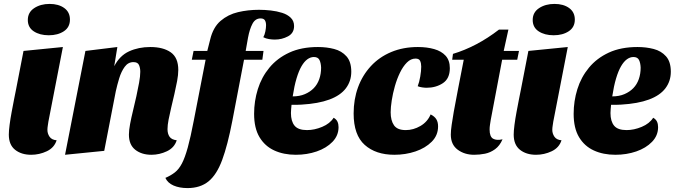

<svg xmlns="http://www.w3.org/2000/svg" viewBox="-20 -770 3444 980"><path d="M139 20Q89 20 57 -5.5Q25 -31 25 -83Q25 -102 29 -133Q33 -164 39.5 -198.5Q46 -233 52 -264Q58 -295 62 -314L100 -510L301 -530L227 -149Q226 -141 224 -129Q222 -117 222 -107Q222 -88 233 -72Q244 -56 269 -54Q257 -16 219 2Q181 20 139 20ZM229 -590Q183 -590 152.5 -610Q122 -630 122 -668Q122 -707 154.5 -728.5Q187 -750 233 -750Q279 -750 308 -729Q337 -708 337 -670Q337 -631 306 -610.5Q275 -590 229 -590Z M753 20Q703 20 670.5 -5.5Q638 -31 638 -83Q638 -105 644 -137Q650 -169 659 -205.5Q668 -242 676 -278.5Q684 -315 690 -348Q696 -381 696 -404Q696 -423 689.5 -438Q683 -453 661 -453Q634 -453 616.5 -429Q599 -405 588.5 -370.5Q578 -336 571 -304L512 0L312 20L416 -510L579 -530L563 -432Q591 -486 639 -508Q687 -530 747 -530Q813 -530 851.5 -503Q890 -476 890 -413Q890 -388 884 -356Q878 -324 870 -289.5Q862 -255 854 -221.5Q846 -188 840.5 -159.5Q835 -131 835 -111Q835 -87 845.5 -72Q856 -57 882 -54Q870 -16 832 2Q794 20 753 20Z M937 190Q896 190 866 177Q836 164 824 138Q852 126 872.5 110Q893 94 908.5 64.5Q924 35 938.5 -17.5Q953 -70 969 -154L1032 -478H1228L1166 -154Q1142 -29 1114 46.5Q1086 122 1044 156Q1002 190 937 190ZM959 -465 968 -510H1038L1053 -569Q1068 -631 1106 -663.5Q1144 -696 1195 -708Q1246 -720 1302 -720Q1331 -720 1362 -716.5Q1393 -713 1420 -704.5Q1447 -696 1464 -679.5Q1481 -663 1481 -637Q1481 -601 1450 -584.5Q1419 -568 1383 -568Q1369 -568 1353 -570.5Q1337 -573 1324 -580Q1331 -592 1334.5 -610Q1338 -628 1338 -641Q1338 -657 1332 -666.5Q1326 -676 1310 -676Q1283 -676 1268.5 -648.5Q1254 -621 1246 -578L1234 -510H1325L1319 -465Z M1490 20Q1428 20 1380 -2Q1332 -24 1304.5 -70Q1277 -116 1277 -189Q1277 -254 1296 -315Q1315 -376 1355 -424.5Q1395 -473 1456.5 -501.5Q1518 -530 1603 -530Q1647 -530 1685.5 -520Q1724 -510 1748.5 -482.5Q1773 -455 1773 -404Q1773 -356 1745.5 -319.5Q1718 -283 1661.5 -262Q1605 -241 1519 -236Q1507 -235 1494 -235Q1481 -235 1468 -235Q1467 -224 1466 -212.5Q1465 -201 1465 -193Q1465 -151 1483.5 -128.5Q1502 -106 1547 -106Q1585 -106 1624.5 -122.5Q1664 -139 1683 -169Q1697 -161 1702.5 -149Q1708 -137 1708 -121Q1708 -78 1677 -46Q1646 -14 1596.5 3Q1547 20 1490 20ZM1474 -278Q1509 -278 1536 -289.5Q1563 -301 1581.5 -320Q1600 -339 1609.5 -366Q1619 -393 1619 -425Q1618 -449 1610.5 -464Q1603 -479 1582 -479Q1565 -479 1549 -467.5Q1533 -456 1519 -432Q1505 -408 1493.5 -369.5Q1482 -331 1474 -278Z M1993 20Q1898 20 1841.5 -30.5Q1785 -81 1785 -191Q1785 -263 1807.5 -324.5Q1830 -386 1873 -432.5Q1916 -479 1977 -504.5Q2038 -530 2113 -530Q2159 -530 2196 -519.5Q2233 -509 2254.5 -485.5Q2276 -462 2276 -422Q2276 -369 2240.5 -345.5Q2205 -322 2157 -322Q2148 -322 2134.5 -324Q2121 -326 2112 -330Q2120 -350 2125 -379Q2130 -408 2130 -430Q2130 -447 2124.5 -459Q2119 -471 2101 -471Q2077 -471 2057 -451Q2037 -431 2021.5 -399Q2006 -367 1995.5 -330Q1985 -293 1979.5 -257.5Q1974 -222 1974 -197Q1974 -155 1991 -130.5Q2008 -106 2051 -106Q2090 -106 2126 -127Q2162 -148 2178 -186Q2198 -176 2207 -161.5Q2216 -147 2216 -125Q2216 -79 2183.5 -46.5Q2151 -14 2100.5 3Q2050 20 1993 20Z M2400 20Q2351 20 2316 -6Q2281 -32 2281 -83Q2281 -103 2285.5 -133.5Q2290 -164 2296 -199Q2302 -234 2308.5 -265.5Q2315 -297 2318 -316L2347 -465H2288L2292 -495Q2352 -513 2411 -544Q2470 -575 2527 -619H2575L2551 -510H2629L2620 -465H2543L2485 -159Q2483 -146 2481 -133.5Q2479 -121 2479 -109Q2479 -72 2497 -62Q2515 -52 2545 -59Q2531 -26 2507 -8.5Q2483 9 2455.5 14.5Q2428 20 2400 20Z M2716 20Q2666 20 2634 -5.5Q2602 -31 2602 -83Q2602 -102 2606 -133Q2610 -164 2616.5 -198.5Q2623 -233 2629 -264Q2635 -295 2639 -314L2677 -510L2878 -530L2804 -149Q2803 -141 2801 -129Q2799 -117 2799 -107Q2799 -88 2810 -72Q2821 -56 2846 -54Q2834 -16 2796 2Q2758 20 2716 20ZM2806 -590Q2760 -590 2729.5 -610Q2699 -630 2699 -668Q2699 -707 2731.5 -728.5Q2764 -750 2810 -750Q2856 -750 2885 -729Q2914 -708 2914 -670Q2914 -631 2883 -610.5Q2852 -590 2806 -590Z M3121 20Q3059 20 3011 -2Q2963 -24 2935.5 -70Q2908 -116 2908 -189Q2908 -254 2927 -315Q2946 -376 2986 -424.5Q3026 -473 3087.5 -501.5Q3149 -530 3234 -530Q3278 -530 3316.5 -520Q3355 -510 3379.5 -482.5Q3404 -455 3404 -404Q3404 -356 3376.5 -319.5Q3349 -283 3292.5 -262Q3236 -241 3150 -236Q3138 -235 3125 -235Q3112 -235 3099 -235Q3098 -224 3097 -212.5Q3096 -201 3096 -193Q3096 -151 3114.5 -128.5Q3133 -106 3178 -106Q3216 -106 3255.5 -122.5Q3295 -139 3314 -169Q3328 -161 3333.5 -149Q3339 -137 3339 -121Q3339 -78 3308 -46Q3277 -14 3227.5 3Q3178 20 3121 20ZM3105 -278Q3140 -278 3167 -289.5Q3194 -301 3212.5 -320Q3231 -339 3240.5 -366Q3250 -393 3250 -425Q3249 -449 3241.5 -464Q3234 -479 3213 -479Q3196 -479 3180 -467.5Q3164 -456 3150 -432Q3136 -408 3124.5 -369.5Q3113 -331 3105 -278Z"/></svg>

Font: Sansita Swashed Light ExtraBold
Style: Regular
Weight: 800
Version: Version 1.003